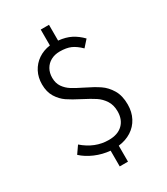

<svg xmlns="http://www.w3.org/2000/svg" viewBox="-209 -841 908 1043"><g transform="rotate(-30 245.0 -320.0)"><path d="M252.9 -593.8Q221.2 -593.8 197 -580.6Q172.9 -567.4 159.7 -543.9Q146.5 -520.5 146.5 -489.7Q146.5 -456.1 162.8 -432.4Q179.2 -408.7 203.9 -393.3Q228.5 -377.9 270.5 -357.4Q321.8 -332.5 353.5 -311Q385.3 -289.6 407.5 -252.7Q429.7 -215.8 429.7 -160.2Q429.7 -113.3 410.4 -76.7Q391.1 -40 356.2 -17.8Q321.3 4.4 275.4 9.8V109.9H223.6V11.2Q174.8 6.8 130.4 -12.2Q85.9 -31.2 54.7 -60.1L86.9 -106.4Q158.7 -43.9 244.6 -43.9Q301.8 -43.9 332.5 -74Q363.3 -104 363.3 -155.3Q363.3 -195.3 345.2 -223.1Q327.1 -251 300 -268.8Q272.9 -286.6 228 -309.6Q179.2 -334.5 150.1 -354.2Q121.1 -374 100.8 -406.7Q80.6 -439.5 80.6 -486.8Q80.6 -529.8 98.6 -564.5Q116.7 -599.1 148.9 -621.1Q181.2 -643.1 223.6 -648.9V-748.5H275.4V-649.4Q320.8 -645 353.8 -628.2Q386.7 -611.3 415 -582L378.4 -541Q349.1 -569.8 321.8 -581.8Q294.4 -593.8 252.9 -593.8Z"/></g></svg>

Font: Varta
Style: Light
Weight: 300
Designer: Joana Correia, Viktoriya Grabowska, Eben Sorkin
Foundry: Sorkin Type
Version: Version 1.002; ttfautohint (v1.3) -l 8 -r 24 -G 200 -x 12 -H